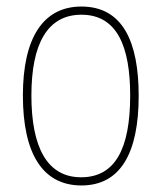

<svg xmlns="http://www.w3.org/2000/svg" viewBox="-20 -557 495 587"><path d="M404 -264C404 -428 356 -537 229 -537C111 -537 50 -440 50 -265C50 -88 110 10 229 10C347 10 404 -87 404 -264ZM76 -265C76 -423 125 -512 229 -512C339 -512 378 -413 378 -265C378 -102 332 -15 228 -15C124 -15 76 -107 76 -265Z"/></svg>

Font: Noto Sans Khmer UI Condensed Thin
Style: Regular
Weight: 100
Width: 3
Designer: Danh Hong and the Monotype Design Team
Foundry: Monotype Imaging Inc.
Version: Version 2.002